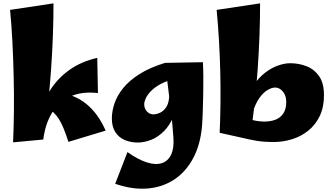

<svg xmlns="http://www.w3.org/2000/svg" viewBox="-20 -836 1979 1145"><path d="M388 10Q372 -40 358.5 -72Q345 -104 331.5 -125.5Q318 -147 300.5 -164Q283 -181 259 -200L320 -286Q424 -274 495 -216Q566 -158 610 -57ZM238 -4 218 -147Q236 -230 280 -299.5Q324 -369 394 -419Q464 -469 560 -491L564 -281Q468 -292 399.5 -260.5Q331 -229 290.5 -163.5Q250 -98 238 -4ZM238 -4 58 13Q62 -76 63 -176.5Q64 -277 61.5 -381Q59 -485 54 -586Q49 -687 40 -777L299 -816Q299 -628 284.5 -420Q270 -212 238 -4Z M667 260 740 71Q804 116 856 132.5Q908 149 945 137Q982 125 1000.5 86Q1019 47 1014 -18Q1011 -62 1007 -104Q1003 -146 997 -195.5Q991 -245 983 -309Q975 -373 964 -461L1190 -465Q1192 -430 1192.5 -382.5Q1193 -335 1192 -282.5Q1191 -230 1189.5 -179.5Q1188 -129 1185 -87Q1176 23 1133.5 104.5Q1091 186 1021.5 233Q952 280 861.5 288Q771 296 667 260ZM801 14Q760 14 725 -0.5Q690 -15 668.5 -47Q647 -79 647 -130Q647 -172 662.5 -218.5Q678 -265 714 -310Q750 -355 811.5 -394Q873 -433 964 -461L1036 -367Q980 -357 942 -337Q904 -317 881.5 -294Q859 -271 849.5 -250Q840 -229 840 -215Q840 -188 856.5 -171Q873 -154 894 -154Q914 -154 936 -164.5Q958 -175 973.5 -200.5Q989 -226 989 -272L1048 -299Q1043 -210 1018.5 -150Q994 -90 958 -54Q922 -18 881 -2Q840 14 801 14Z M1610 11Q1586 11 1562 9.5Q1538 8 1515 4.5Q1492 1 1470 -4L1412 -142Q1437 -133 1462 -126Q1487 -119 1511 -115Q1535 -111 1557 -111Q1594 -111 1623.5 -122.5Q1653 -134 1670 -160Q1687 -186 1687 -228Q1687 -247 1682 -262.5Q1677 -278 1667.5 -289.5Q1658 -301 1646.5 -307.5Q1635 -314 1621 -314Q1601 -314 1576 -299.5Q1551 -285 1527.5 -252.5Q1504 -220 1487 -165.5Q1470 -111 1465 -31L1424 -69Q1424 -153 1442.5 -217Q1461 -281 1492 -327Q1523 -373 1560.5 -402Q1598 -431 1637.5 -445Q1677 -459 1711 -459Q1761 -459 1807 -441.5Q1853 -424 1882.5 -382.5Q1912 -341 1912 -268Q1912 -196 1886.5 -143.5Q1861 -91 1818 -56.5Q1775 -22 1721 -5.5Q1667 11 1610 11ZM1470 -4 1290 -44Q1298 -223 1293.5 -410Q1289 -597 1272 -777L1531 -816Q1531 -628 1516.5 -420Q1502 -212 1470 -4Z"/></svg>

Font: Marhey Light
Style: Bold
Weight: 700
Version: Version 1.000